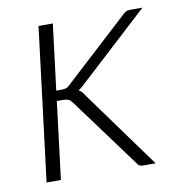

<svg xmlns="http://www.w3.org/2000/svg" viewBox="-63 -556 568 614"><g transform="rotate(-10 221.0 -249.0)"><path d="M40 0ZM148 -497.5 121.5 -284H139.5Q145.5 -284 152 -285.5Q158.5 -287 167 -295.5L373 -485Q378.5 -491 384.2 -494.2Q390 -497.5 398.5 -497.5H439L212.5 -289Q201.5 -278 192 -272.5Q199 -268.5 203.5 -263.2Q208 -258 212 -251L394 0H354.5Q347.5 0 342.5 -2.2Q337.5 -4.5 333.5 -11.5L168.5 -235.5Q162 -245 155.2 -248Q148.5 -251 135 -251H117.5L86.5 0H40L101.5 -497.5Z"/></g></svg>

Font: Lato Light
Style: Italic
Weight: 300
Italic angle: -7°
Designer: Lukasz Dziedzic
Foundry: tyPoland Lukasz Dziedzic
Version: Version 2.007; 2014-02-27